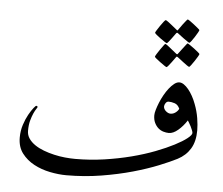

<svg xmlns="http://www.w3.org/2000/svg" viewBox="-53 -816 1023 880"><g transform="rotate(5 458.5 -376.0)"><path d="M863.3 -253.4Q863.3 -202.1 843 -168.7Q822.8 -135.3 785.2 -115.7Q754.9 -100.1 703.6 -79.3Q652.3 -58.6 586.7 -40Q521 -21.5 443.8 -8.8Q366.7 3.9 283.2 3.9Q247.6 3.9 207.5 -4.2Q167.5 -12.2 133.8 -30.3Q100.1 -48.3 77.9 -77.4Q55.7 -106.4 55.7 -149.9Q55.7 -181.2 64.7 -208.7Q73.7 -236.3 85.2 -256.8Q96.7 -277.3 106.4 -289.3Q116.2 -301.3 118.2 -301.3Q120.1 -301.3 122.6 -299.8Q125 -298.3 125 -296.4Q125 -293.9 119.6 -286.4Q114.3 -278.8 107.9 -264.6Q101.6 -250.5 96.2 -230.7Q90.8 -210.9 90.8 -183.6Q90.8 -164.1 101.6 -148.4Q112.3 -132.8 130.1 -120.6Q147.9 -108.4 171.1 -99.6Q194.3 -90.8 219.7 -85Q245.1 -79.1 270 -76.7Q294.9 -74.2 317.4 -74.2Q385.3 -74.2 450.7 -83.7Q516.1 -93.3 574.5 -108.4Q632.8 -123.5 681.6 -142.3Q730.5 -161.1 766.4 -179.7Q802.2 -198.2 822.3 -214.1Q842.3 -230 842.3 -239.3Q842.3 -243.7 838.9 -252.2Q835.4 -260.7 831.3 -269.3Q827.1 -277.8 822.5 -285.2Q817.9 -292.5 816.4 -294.9Q798.8 -267.6 776.6 -248.8Q754.4 -230 734.4 -230Q722.2 -230 709.2 -233.9Q696.3 -237.8 685.8 -246.8Q675.3 -255.9 668.2 -270.5Q661.1 -285.2 661.1 -305.2Q661.1 -315.4 665.8 -331.1Q670.4 -346.7 677.5 -364.3Q684.6 -381.8 694.8 -400.1Q705.1 -418.5 716.3 -432.6Q727.5 -446.8 739.5 -456.1Q751.5 -465.3 762.7 -465.3Q772.9 -465.3 783.7 -458Q794.4 -450.7 804.9 -438Q815.4 -425.3 824.7 -408.4Q834 -391.6 840.8 -373Q853 -341.3 858.2 -309.3Q863.3 -277.3 863.3 -253.4ZM772.5 -344.7Q764.2 -363.3 749.3 -368.2Q734.4 -373 721.7 -373Q712.9 -373 707.5 -364.7Q702.1 -356.4 702.1 -349.6Q702.1 -343.8 704.8 -338.4Q707.5 -333 712.4 -328.6Q717.3 -324.2 722.9 -321.5Q728.5 -318.8 734.4 -318.8Q746.6 -318.8 757.3 -326.7Q768.1 -334.5 772.5 -344.7ZM833 -711.9Q833 -709.5 827.4 -699.5Q821.8 -689.5 814.7 -678.5Q807.6 -667.5 801 -658.7Q794.4 -649.9 792 -649.9Q790.5 -649.9 782 -655.8Q773.4 -661.6 763.2 -668.9Q752 -677.2 737.3 -688.5Q734.4 -690.9 732.4 -690.9Q731 -690.9 728.5 -688.5Q718.3 -674.3 710.4 -663.6Q703.6 -654.3 697.3 -646.7Q690.9 -639.2 689 -639.2Q687.5 -639.2 678.5 -645Q669.4 -650.9 658.9 -658.4Q648.4 -666 640.1 -673.1Q631.8 -680.2 631.8 -682.1Q631.8 -684.6 637.9 -694.3Q644 -704.1 651.6 -715.3Q659.2 -726.6 666.3 -735.4Q673.3 -744.1 675.3 -744.1Q678.2 -744.1 686.5 -737.8Q694.8 -731.4 703.6 -724.6Q714.4 -716.3 727.1 -705.6Q731 -701.7 732.4 -701.7Q734.4 -701.7 737.3 -707Q746.6 -720.2 754.4 -731Q761.2 -739.7 767.6 -747.8Q773.9 -755.9 775.9 -755.9Q777.8 -755.9 787.1 -749.5Q796.4 -743.2 806.4 -735.1Q816.4 -727.1 824.7 -720.2Q833 -713.4 833 -711.9ZM842.8 -602.5Q842.8 -600.1 836.9 -590.1Q831.1 -580.1 823.5 -568.8Q815.9 -557.6 809.3 -548.8Q802.7 -540 800.8 -540Q798.8 -540 790 -545.9Q781.2 -551.8 771.5 -559.6Q760.3 -567.9 746.1 -579.1Q743.2 -581.5 741.2 -582Q739.7 -582 737.3 -579.1Q727.1 -564.9 719.7 -554.7Q712.9 -545.4 706.3 -537.6Q699.7 -529.8 697.8 -529.8Q695.8 -529.8 686.8 -535.9Q677.7 -542 667.5 -549.6Q657.2 -557.1 648.9 -564Q640.6 -570.8 640.6 -572.8Q640.6 -575.2 646.7 -585.2Q652.8 -595.2 660.4 -606.2Q668 -617.2 674.8 -626.2Q681.6 -635.3 682.6 -635.3Q685.5 -635.3 694.1 -628.9Q702.6 -622.6 711.4 -615.2Q722.2 -606.9 734.9 -596.2Q739.3 -592.3 741.2 -592.8Q743.2 -592.8 746.1 -597.7L764.2 -621.6Q771 -630.4 777.1 -638.4Q783.2 -646.5 784.2 -646.5Q786.6 -646.5 795.9 -640.1Q805.2 -633.8 815.7 -626Q826.2 -618.2 834.5 -611.1Q842.8 -604 842.8 -602.5Z"/></g></svg>

Font: Kitab
Style: Regular
Weight: 400
Designer: SIL International
Foundry: Khaled Hosny
Version: Version 1.000